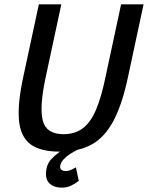

<svg xmlns="http://www.w3.org/2000/svg" viewBox="-20 -687 678 880"><path d="M567 -336Q541 -212 501.5 -136Q462 -60 402.5 -26Q343 8 254 8Q165 8 119.5 -26Q74 -60 67 -136Q60 -212 87 -336L158 -667H261L190 -336Q160 -197 176 -134.5Q192 -72 271 -72Q324 -72 360 -99.5Q396 -127 420.5 -185Q445 -243 464 -336L535 -667H638ZM334 0Q334 0 323.5 5.5Q313 11 298.5 20.5Q284 30 271.5 43.5Q259 57 256 72Q254 84 261 90.5Q268 97 281 97Q296 97 312 88.5Q328 80 328 80L341 142Q326 154 306.5 163.5Q287 173 265 173Q223 173 203.5 150Q184 127 194 82Q199 60 215 42.5Q231 25 250 11.5Q269 -2 282.5 -9Q296 -16 296 -16Z"/></svg>

Font: Epunda Sans Medium
Style: Italic
Weight: 500
Italic angle: -12.0243°
Designer: Simon Atzbach
Foundry: typofactur
Version: Version 2.204; ttfautohint (v1.8.4.7-5d5b)